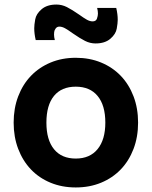

<svg xmlns="http://www.w3.org/2000/svg" viewBox="-20 -809 667 844"><path d="M400 -618Q376 -618 353.8 -629.2Q331.5 -640.5 300.5 -662Q279 -677.5 265.8 -684.8Q252.5 -692 241 -692Q231 -692 225 -684.2Q219 -676.5 218.2 -668.2Q217.5 -660 217.5 -657Q217.5 -646 221 -633H137Q130.5 -660.5 130.5 -685Q130.5 -699.5 134.8 -723.8Q139 -748 163 -768.5Q187 -789 228 -789Q252 -789 274.2 -777.8Q296.5 -766.5 327.5 -745Q349 -729.5 362.2 -722.2Q375.5 -715 387 -715Q402 -715 406.2 -727.2Q410.5 -739.5 410.5 -749.5Q410.5 -760.5 407 -774H491Q497.5 -746.5 497.5 -722Q497.5 -707.5 493.2 -683.2Q489 -659 465 -638.5Q441 -618 400 -618ZM313 15Q252.5 15 202.2 -5.8Q152 -26.5 116 -64.2Q80 -102 60 -154.5Q40 -207 40 -270Q40 -333 60 -385.5Q80 -438 116 -475.5Q152 -513 202.2 -534Q252.5 -555 313 -555Q374 -555 424.2 -534.2Q474.5 -513.5 510.8 -475.8Q547 -438 567 -385.5Q587 -333 587 -270Q587 -207 567 -154.5Q547 -102 510.8 -64.2Q474.5 -26.5 424.2 -5.8Q374 15 313 15ZM313 -112Q375 -112 409 -153.5Q443 -195 443 -270Q443 -346 409.2 -387Q375.5 -428 313 -428Q250.5 -428 217.2 -387.2Q184 -346.5 184 -270Q184 -194 217.5 -153Q251 -112 313 -112Z"/></svg>

Font: Vela Sans ExtBd
Style: Regular
Weight: 800
Designer: Principal design: Mikhail Sharanda - project Manrope.
Design modification: Ravid Balaliev
Foundry: Mikhail Sharanda
Version: Version 1.001